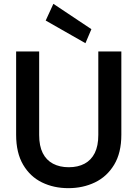

<svg xmlns="http://www.w3.org/2000/svg" viewBox="-20 -968 715 1000"><path d="M336 12Q260 12 198.5 -18Q137 -48 100.5 -110Q64 -172 64 -266V-700H184V-265Q184 -208 202.5 -171Q221 -134 256 -115.5Q291 -97 338 -97Q386 -97 420.5 -115.5Q455 -134 473.5 -171Q492 -208 492 -265V-700H612V-266Q612 -172 574.5 -110Q537 -48 474.5 -18Q412 12 336 12ZM425 -743 218 -861 258 -948 456 -816Z"/></svg>

Font: DM Sans 11pt SemiBold
Style: Regular
Weight: 600
Version: Version 4.004;gftools[0.9.30]